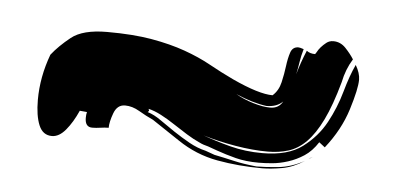

<svg xmlns="http://www.w3.org/2000/svg" viewBox="-29 -437 603 292"><g transform="rotate(5 272.0 -291.0)"><path d="M280 -221Q271 -225 260.5 -231.5Q250 -238 239.5 -245Q229 -252 218.5 -257.5Q208 -263 199 -265L200 -262L198 -260Q208 -257 218.5 -249.5Q229 -242 241 -234Q253 -226 265.5 -219Q278 -212 291 -209L305 -204Q320 -201 335 -197.5Q350 -194 370 -192Q384 -192 403.5 -194Q423 -196 443 -207Q426 -196 409 -193Q392 -190 379 -190Q343 -190 310 -196Q277 -202 249 -221L207 -249Q196 -254 185 -260.5Q174 -267 163 -267Q151 -267 146 -253.5Q141 -240 141 -231Q135 -231 128.5 -230Q122 -229 116 -229Q105 -229 105 -243Q105 -248 106 -252L95 -253Q87 -235 77 -223Q67 -211 56 -211Q42 -211 36 -225.5Q30 -240 30 -264Q30 -299 43 -334Q54 -348 71.5 -362Q89 -376 126 -376Q166 -376 194.5 -371Q223 -366 245.5 -358Q268 -350 286 -340Q304 -330 323 -321Q364 -302 385 -302Q394 -310 397 -323Q400 -336 401.5 -348Q403 -360 406 -369Q409 -378 418 -378Q420 -378 426 -376Q423 -366 421.5 -356Q420 -346 418 -337Q423 -355 431 -374Q436 -370 444 -370L446 -373Q448 -377 451.5 -381Q455 -385 459.5 -388.5Q464 -392 470 -392Q481 -392 489 -383.5Q497 -375 502 -367Q497 -359 493.5 -350Q490 -341 488 -331Q478 -295 467 -272.5Q456 -250 443.5 -237.5Q431 -225 416.5 -220.5Q402 -216 385 -216Q362 -216 335.5 -220.5Q309 -225 286 -232Q305 -225 328 -219Q351 -213 377 -213Q416 -213 438 -229.5Q460 -246 472.5 -269Q485 -292 492 -317Q499 -342 507 -359Q514 -347 514 -337Q514 -323 504 -291Q494 -259 471 -230L462 -237Q453 -223 441.5 -215.5Q430 -208 417.5 -204Q405 -200 393.5 -199Q382 -198 373 -198Q353 -198 337.5 -202Q322 -206 308 -211L294 -216Q290 -217 287 -218Q284 -219 280 -221ZM383 -283Q396 -283 402 -294Q393 -285 377 -285Q355 -288 330 -299Q342 -292 357 -287.5Q372 -283 383 -283ZM448 -210Q450 -212 454 -214Z"/></g></svg>

Font: Finger Paint
Style: Regular
Weight: 400
Designer: Ralph du Carrois
Foundry: Ralph du Carrois
Version: Version 1.002